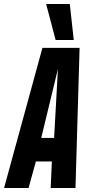

<svg xmlns="http://www.w3.org/2000/svg" viewBox="-57 -943 450 963"><path d="M-36.6 0 155.8 -703H342.2L321.6 0H197.2L203.2 -133.2H122.8L86.4 0ZM149.8 -251.2H214.4L233.6 -597.4ZM222 -742.3 174.4 -922.8H293.1L312.9 -742.3Z"/></svg>

Font: Georama ExtraCondensed Thin
Style: Italic
Weight: 100
Width: 2
Italic angle: -9°
Designer: Jean-Baptiste Levee
Foundry: Production Type
Version: Version 1.001